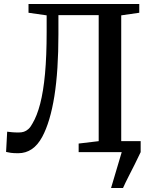

<svg xmlns="http://www.w3.org/2000/svg" viewBox="-20 -763 762 963"><path d="M537 180 590.5 0 573.5 -55H685.5V0Q671.5 30 655.8 61.2Q640 92.5 624.5 122.8Q609 153 597 180ZM71.5 5.5Q47.5 5.5 34.2 3.5Q21 1.5 10.5 -1L16 -102.5Q28 -101 40.5 -99.8Q53 -98.5 74.5 -98.5Q88 -98.5 99.8 -102.2Q111.5 -106 122.2 -115.5Q133 -125 142.5 -143Q165.5 -181 181.5 -242.5Q197.5 -304 205.8 -393.2Q214 -482.5 214 -602.5V-686L123 -699V-743H678.5V-699L588 -686V-54L684 -43V0H374.5V-43L475 -55V-687H273V-590.5Q273 -501 268 -423.2Q263 -345.5 252.8 -281Q242.5 -216.5 227.2 -165.2Q212 -114 192 -77Q169.5 -35 139.2 -14.8Q109 5.5 71.5 5.5Z"/></svg>

Font: Merriweather 48pt Medium
Style: Regular
Weight: 500
Version: Version 2.100